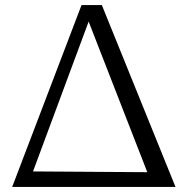

<svg xmlns="http://www.w3.org/2000/svg" viewBox="-20 -736 738 756"><path d="M28 0 301 -716H381L671 0ZM560 -58 329 -651 110 -61Z"/></svg>

Font: Lora
Style: Regular
Weight: 400
Designer: Olga Karpushina, Alexei Vanyashin (Cyrillic)
Foundry: Cyreal
Version: Version 3.005; ttfautohint (v1.8.4.7-5d5b)